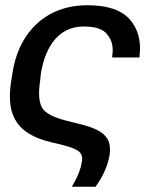

<svg xmlns="http://www.w3.org/2000/svg" viewBox="-20 -567 573 732"><path d="M254 145H344C369 111 389 71 397 29C403 -5 398 -31 381 -49C364 -68 332 -83 280 -95L245 -104C187 -117 152 -135 140 -157C128 -179 126 -213 133 -259L135 -280C148 -372 193 -466 299 -466C344 -466 375 -456 390 -434C407 -413 413 -388 408 -355V-348H512V-353C519 -411 506 -458 474 -494C441 -530 388 -547 313 -547C149 -547 46 -436 26 -278L22 -254C12 -187 19 -137 44 -101C68 -65 111 -40 174 -25L208 -17C240 -9 262 -2 276 7C290 16 296 30 292 49C288 79 276 107 254 145Z"/></svg>

Font: Cheyenne Sans Medium
Style: Italic
Weight: 500
Italic angle: -8.13011°
Designer: The Public Sans project authors (U.S. Web Design System), Libre Franklin designed by Pablo Impallari and Rodrigo Fuenzal
Foundry: The Cheyenne Sans Project Authors
Version: Version 2.007